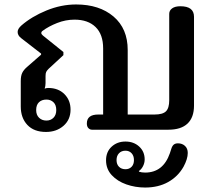

<svg xmlns="http://www.w3.org/2000/svg" viewBox="-20 -581 964 860"><path d="M73 -104V-218Q73 -241 79.5 -254.5Q86 -268 101 -281L164 -336V-341L75 -410Q59 -422 59 -438Q59 -452 76 -467Q122 -507 188 -534Q254 -561 321 -561Q425 -561 488.5 -507Q552 -453 552 -357V-68H672Q709 -68 723.5 -82.5Q738 -97 738 -132V-519Q738 -534 751 -543.5Q764 -553 788 -553Q849 -553 849 -506V-108Q849 -55 820 -27.5Q791 0 734 0H392Q383 0 376 -7Q369 -14 369 -28Q369 -68 420 -68H442V-364Q442 -427 408 -460Q374 -493 314 -493Q274 -493 236 -478Q198 -463 171 -443Q165 -439 165 -433Q165 -428 172 -422L264 -348V-334L198 -273Q190 -265 187 -259Q184 -253 184 -240V-209Q184 -195 180 -184Q188 -187 196 -187Q241 -187 268.5 -159.5Q296 -132 296 -90Q296 -45 264.5 -17.5Q233 10 186 10Q132 10 102.5 -21.5Q73 -53 73 -104ZM232 -88Q232 -111 219.5 -123Q207 -135 188 -135Q167 -135 154.5 -123Q142 -111 142 -88Q142 -66 155 -53.5Q168 -41 188 -41Q207 -41 219.5 -53.5Q232 -66 232 -88ZM455 137Q455 99 480 76Q505 53 542 53Q579 53 603.5 75.5Q628 98 628 133Q628 149 620.5 163.5Q613 178 602 185L603 188Q614 192 630 192Q711 192 741 105Q743 100 747 86.5Q751 73 758 67Q765 61 777 61Q796 61 808.5 72.5Q821 84 821 104Q821 131 802 166Q777 210 733 234.5Q689 259 630 259Q586 259 546 245Q506 231 480.5 203.5Q455 176 455 137ZM580 136Q580 117 569.5 105.5Q559 94 542 94Q524 94 513 105.5Q502 117 502 136Q502 155 513 166Q524 177 542 177Q559 177 569.5 166Q580 155 580 136Z"/></svg>

Font: Maitree SemiBold
Style: Regular
Weight: 600
Designer: CadsonDemak Team
Foundry: CadsonDemak
Version: Version 1.001